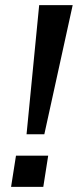

<svg xmlns="http://www.w3.org/2000/svg" viewBox="-20 -725 302 745"><path d="M83 -204 132 -705H262L152 -204ZM23 0 42 -121H167L148 0Z"/></svg>

Font: Nunito Sans 10pt SemiBold
Style: Italic
Weight: 600
Italic angle: -9°
Designer: Vernon Adams
Foundry: Vernon Adams
Version: Version 3.101;gftools[0.9.27]